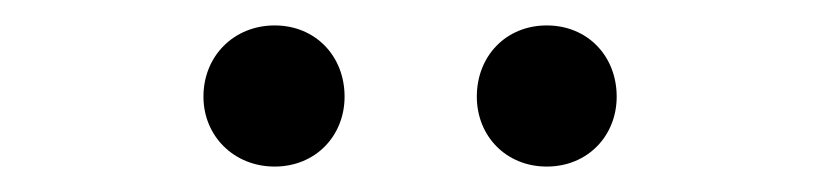

<svg xmlns="http://www.w3.org/2000/svg" viewBox="-20 -787 646 151"><path d="M196 -656C228 -656 251 -680 251 -711C251 -743 228 -767 196 -767C164 -767 140 -743 140 -711C140 -680 164 -656 196 -656ZM410 -656C442 -656 465 -680 465 -711C465 -743 442 -767 410 -767C378 -767 355 -743 355 -711C355 -680 378 -656 410 -656Z"/></svg>

Font: Spoqa Han Sans Neo
Style: Regular
Weight: 400
Designer: [Spoqa Han Sans Neo] Dong-huui Kim ___ Younghwa Kang ___ Yujin Lee ___ [Noto Sans] Ryoko NISHIZUKA ____ (kana & ideograp
Foundry: Spoqa (http://www.spoqa-han-sans.com)
Version: Version 1.100;hotconv 1.0.109;makeotfexe 2.5.65596